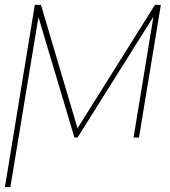

<svg xmlns="http://www.w3.org/2000/svg" viewBox="-27 -566 699 790"><path d="M292 -38.1 610.4 -545.9H634.8L292 0H279.3L116.2 -545.9H141.6ZM139.6 -545.9 15.6 204.1H-6.8L116.2 -545.9ZM522.5 0 612.3 -545.9H634.8L544.9 0Z"/></svg>

Font: Inter Tight Thin
Style: Italic
Weight: 250
Italic angle: -9.39999°
Designer: Rasmus Andersson
Foundry: rsms
Version: Version 3.004